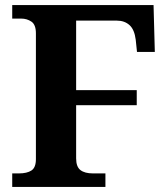

<svg xmlns="http://www.w3.org/2000/svg" viewBox="-20 -734 661 754"><path d="M28 0V-53H54Q86 -53 103.5 -64.5Q121 -76 121 -109V-603Q121 -637 103.5 -649Q86 -661 63 -661H28V-714H583L588 -530H518L513 -578Q508 -618 488.5 -635.5Q469 -653 439 -653H279V-380H517V-321H279V-112Q279 -79 296 -66Q313 -53 345 -53H394V0Z"/></svg>

Font: Noto Serif Sinhala
Style: Bold
Weight: 700
Designer: Jelle Bosma - Monotype Design Team
Foundry: Monotype Imaging Inc.
Version: Version 2.007; ttfautohint (v1.8.4.7-5d5b)